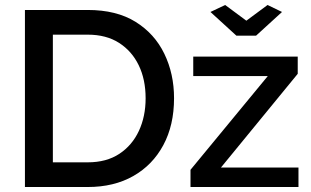

<svg xmlns="http://www.w3.org/2000/svg" viewBox="-20 -750 1249 770"><path d="M883 -730 968 -667 1053 -730 1111 -702 1007 -607H928L824 -702ZM80 0V-710H332Q447 -710 523.5 -662.5Q600 -615 639 -534.5Q678 -454 678 -356Q678 -248 635 -168Q592 -88 514.5 -44Q437 0 332 0ZM564 -356Q564 -431 536.5 -488Q509 -545 457.5 -578Q406 -611 332 -611H192V-99H332Q407 -99 458.5 -133Q510 -167 537 -225Q564 -283 564 -356ZM744 -69 1054 -445H755V-523H1174V-454L866 -78H1177V0H744Z"/></svg>

Font: Raleway SemiBold
Style: Regular
Weight: 600
Designer: Matt McInerney, Pablo Impallari, Rodrigo Fuenzalida
Foundry: Matt McInerney, Pablo Impallari, Rodrigo Fuenzalida
Version: Version 4.026